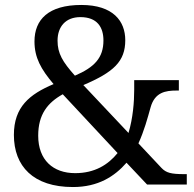

<svg xmlns="http://www.w3.org/2000/svg" viewBox="-20 -744 782 774"><path d="M274 10C376 10 442 -33 490 -88L573 0H733V-42H724C670 -42 650 -47 631 -67L538 -166C561 -216 575 -268 587 -311C604 -372 647 -379 692 -379H701V-421H521V-382C521 -333 516 -268 498 -208L316 -401C438 -453 485 -496 485 -582C485 -659 436 -724 308 -724C175 -724 119 -665 119 -577C119 -512 145 -465 196 -405C99 -364 36 -313 36 -200C36 -74 114 10 274 10ZM282 -439C232 -495 212 -529 212 -580C212 -637 245 -675 304 -675C372 -675 397 -634 397 -581C397 -511 361 -473 282 -439ZM283 -46C194 -46 134 -99 134 -197C134 -283 172 -330 233 -364L454 -127C416 -80 362 -46 283 -46Z"/></svg>

Font: Noto Serif Devanagari
Style: Regular
Weight: 400
Designer: Universal Thirst, Indian Type Foundry and the Monotype Design Team
Foundry: Monotype Imaging Inc.
Version: Version 2.004